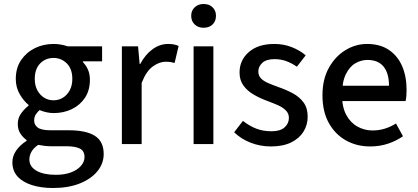

<svg xmlns="http://www.w3.org/2000/svg" viewBox="-20 -721 2092 961"><path d="M245 220Q186 220 140 205.5Q94 191 68 162.5Q42 134 42 91Q42 60 61 32.5Q80 5 113 -16V-20Q95 -33 82 -52.5Q69 -72 69 -101Q69 -131 86.5 -154.5Q104 -178 123 -192V-196Q99 -215 79 -249Q59 -283 59 -326Q59 -381 85.5 -420Q112 -459 154.5 -480Q197 -501 248 -501Q268 -501 286.5 -497.5Q305 -494 319 -489H491V-414H395V-410Q410 -395 420 -373Q430 -351 430 -322Q430 -269 405.5 -232Q381 -195 340 -175Q299 -155 248 -155Q231 -155 213 -159Q195 -163 178 -170Q167 -160 159 -148Q151 -136 151 -117Q151 -96 169 -82.5Q187 -69 233 -69H324Q411 -69 455 -41Q499 -13 499 50Q499 97 468 135.5Q437 174 380 197Q323 220 245 220ZM248 -219Q274 -219 295 -232Q316 -245 329 -269Q342 -293 342 -326Q342 -376 314.5 -403.5Q287 -431 248 -431Q208 -431 181 -403.5Q154 -376 154 -326Q154 -293 167 -269Q180 -245 201 -232Q222 -219 248 -219ZM260 154Q303 154 335 142Q367 130 385 109.5Q403 89 403 65Q403 34 379.5 22.5Q356 11 311 11H235Q219 11 202.5 9Q186 7 171 4Q148 20 137.5 38.5Q127 57 127 77Q127 113 162.5 133.5Q198 154 260 154Z M590 0V-489H671L679 -401H682Q707 -448 743.5 -474.5Q780 -501 821 -501Q838 -501 850.5 -498.5Q863 -496 874 -491L854 -406Q843 -409 833 -410.5Q823 -412 808 -412Q778 -412 745 -388.5Q712 -365 689 -306V0Z M949 0V-489H1048V0ZM999 -582Q972 -582 954.5 -598.5Q937 -615 937 -642Q937 -668 954.5 -684.5Q972 -701 999 -701Q1027 -701 1044 -684.5Q1061 -668 1061 -642Q1061 -615 1044 -598.5Q1027 -582 999 -582Z M1336 12Q1283 12 1235 -6.5Q1187 -25 1152 -59L1196 -116Q1229 -90 1263 -77Q1297 -64 1339 -64Q1383 -64 1404.5 -83.5Q1426 -103 1426 -131Q1426 -153 1410.5 -168.5Q1395 -184 1371 -194.5Q1347 -205 1320 -215Q1284 -228 1251.5 -246.5Q1219 -265 1199 -292Q1179 -319 1179 -358Q1179 -420 1225.5 -460.5Q1272 -501 1353 -501Q1400 -501 1440.5 -485Q1481 -469 1510 -444L1466 -387Q1440 -405 1413 -415Q1386 -425 1354 -425Q1313 -425 1293 -406.5Q1273 -388 1273 -363Q1273 -343 1285.5 -329.5Q1298 -316 1320.5 -306Q1343 -296 1374 -285Q1412 -272 1445.5 -254Q1479 -236 1499.5 -208Q1520 -180 1520 -137Q1520 -96 1499 -62Q1478 -28 1437 -8Q1396 12 1336 12Z M1833 12Q1765 12 1711 -18.5Q1657 -49 1625.5 -106Q1594 -163 1594 -244Q1594 -324 1626 -381.5Q1658 -439 1709 -470Q1760 -501 1817 -501Q1882 -501 1926 -471.5Q1970 -442 1992.5 -390.5Q2015 -339 2015 -270Q2015 -256 2014 -242Q2013 -228 2010 -215H1666V-292H1927Q1927 -354 1900 -387.5Q1873 -421 1819 -421Q1788 -421 1759 -404.5Q1730 -388 1711 -349.5Q1692 -311 1692 -245Q1692 -185 1713 -146Q1734 -107 1769 -87.5Q1804 -68 1844 -68Q1878 -68 1907.5 -77.5Q1937 -87 1962 -103L1997 -39Q1964 -16 1922.5 -2Q1881 12 1833 12Z"/></svg>

Font: Source Sans 3 ExtraLight Medium
Style: Regular
Weight: 500
Version: Version 3.052;hotconv 1.1.0;makeotfexe 2.6.0